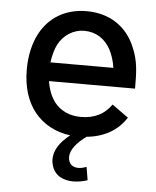

<svg xmlns="http://www.w3.org/2000/svg" viewBox="-51 -557 639 787"><g transform="rotate(5 268.5 -163.0)"><path d="M287 -79C241 -79 203 -97 178 -129C161 -152 150 -181 145 -214H499C499 -282 498 -328 474 -383C440 -465 369 -513 274 -513C187 -513 120 -472 83 -402C62 -362 50 -311 50 -254C50 -183 68 -124 103 -80C138 -36 189 -8 251 0C207 34 187 69 187 104C187 111 188 119 190 126C202 173 242 187 280 187C302 187 323 182 338 177L329 123C318 127 307 130 296 130C273 130 254 118 254 88C254 58 281 27 318 0C391 -7 447 -40 480 -93L413 -141C384 -99 342 -79 287 -79ZM271 -432C320 -432 358 -407 381 -363C391 -343 399 -319 403 -291H144C148 -319 155 -346 165 -365C186 -406 227 -432 271 -432Z"/></g></svg>

Font: Arthouse Owned Medium
Style: Regular
Weight: 500
Designer: Jeremy Tribby
Foundry: Tribby Type
Version: Version 1.000;PS 001.000;hotconv 1.0.88;makeotf.lib2.5.64775